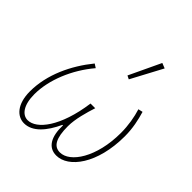

<svg xmlns="http://www.w3.org/2000/svg" viewBox="-206 -892 1044 1044"><g transform="rotate(45 316.0 -370.0)"><path d="M144 12C209 12 260 -48 298 -130H302C299 -42 329 12 392 12C485 12 582 -114 582 -326C582 -388 570 -441 556 -488L530 -482C544 -437 554 -382 554 -324C554 -136 471 -14 394 -14C347 -14 324 -54 324 -146C324 -202 344 -270 360 -320H324C296 -116 214 -14 146 -14C105 -14 72 -56 72 -140C72 -250 124 -377 208 -476L186 -490C104 -389 44 -263 44 -134C44 -34 92 12 144 12ZM378 -560 474 -740 444 -752 358 -570Z"/></g></svg>

Font: Source Sans Pro ExtraLight
Style: Italic
Weight: 200
Italic angle: -11°
Designer: Paul D. Hunt
Foundry: Adobe Systems Incorporated
Version: Version 3.006;hotconv 1.0.111;makeotfexe 2.5.65597